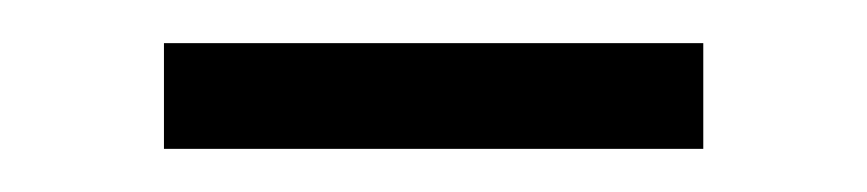

<svg xmlns="http://www.w3.org/2000/svg" viewBox="-20 -654 402 89"><path d="M306 -634V-585H56V-634Z"/></svg>

Font: Gemunu Libre Light
Style: Regular
Weight: 300
Designer: Puspanada Ekanayake, Sola Matas, Pathum Egodawatta, Kosala Senevirathne
Foundry: mooniak
Version: Version 1.100